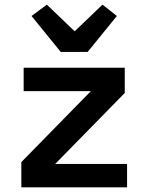

<svg xmlns="http://www.w3.org/2000/svg" viewBox="-20 -808 640 828"><path d="M242 -584 116 -739 182 -788 302 -673 422 -788 484 -739 358 -584ZM72 0V-109L372 -415H82V-516H518V-407L218 -101H528V0Z"/></svg>

Font: IBM Plex Mono SmBld
Style: Regular
Weight: 600
Monospace: yes
Designer: Mike Abbink, Paul van der Laan, Pieter van Rosmalen
Foundry: Bold Monday
Version: Version 2.3